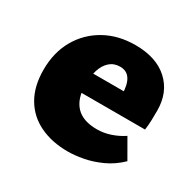

<svg xmlns="http://www.w3.org/2000/svg" viewBox="-109 -563 711 699"><g transform="rotate(30 246.5 -213.5)"><path d="M253 16Q186 16 135 -8.5Q84 -33 56 -81Q28 -129 28 -198Q28 -271 59.5 -326Q91 -381 146.5 -412Q202 -443 274 -443Q362 -443 411.5 -397.5Q461 -352 461 -276Q461 -256 460.5 -236Q460 -216 457 -194H321V-260Q321 -303 307 -325Q293 -347 265 -347Q239 -347 221.5 -331.5Q204 -316 195.5 -289.5Q187 -263 187 -229Q187 -169 216 -138Q245 -107 304 -107Q333 -107 361 -116.5Q389 -126 413 -142L459 -62Q427 -31 389.5 -14Q352 3 316.5 9.5Q281 16 253 16ZM108 -194 128 -276H452V-194Z"/></g></svg>

Font: Ysabeau Office Black
Style: Regular
Weight: 900
Designer: Christian Thalmann (Catharsis Fonts)
Version: Version 2.001;gftools[0.9.30]; featfreeze: tnum,lnum,ss02